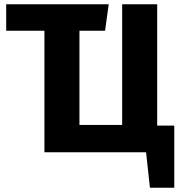

<svg xmlns="http://www.w3.org/2000/svg" viewBox="-20 -713 850 899"><path d="M716 -125H796V166H682L664 0H188V-569H9V-693H489L472 -569H352V-128H552V-693H716Z"/></svg>

Font: FiraGO
Style: Bold
Weight: 700
Designer: bBox Type
Foundry: bBox Type GmbH
Version: Version 1.001;PS 001.001;hotconv 1.0.88;makeotf.lib2.5.64775